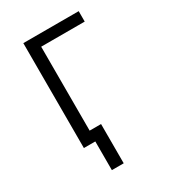

<svg xmlns="http://www.w3.org/2000/svg" viewBox="-221 -850 1042 1165"><g transform="rotate(-30 300.0 -267.0)"><path d="M212 201V0H132V-735H520V-662H215V-74H295V201Z"/></g></svg>

Font: Iosevka SS04 Extended
Style: Regular
Weight: 400
Width: 7
Monospace: yes
Designer: Belleve Invis
Foundry: Belleve Invis
Version: Version 19.0.0; ttfautohint (v1.8.4)